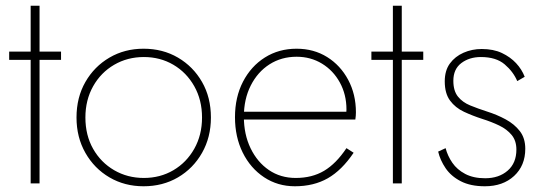

<svg xmlns="http://www.w3.org/2000/svg" viewBox="-20 -640 1912 670"><path d="M12 -460V-431H193V-460ZM87 -620V0H118V-620Z M247 -230Q247 -161 278 -106.5Q309 -52 362 -21Q415 10 481 10Q548 10 601 -21Q654 -52 685 -106.5Q716 -161 716 -230Q716 -300 685 -354Q654 -408 601 -439Q548 -470 481 -470Q415 -470 362 -439Q309 -408 278 -354Q247 -300 247 -230ZM278 -230Q278 -291 305 -339Q332 -387 378.5 -414Q425 -441 482 -441Q539 -441 585 -414Q631 -387 658 -339Q685 -291 685 -230Q685 -169 658 -121Q631 -73 585 -46Q539 -19 482 -19Q425 -19 378.5 -46Q332 -73 305 -120.5Q278 -168 278 -230Z M1009 10Q1075 10 1124 -18Q1173 -46 1214 -107L1189 -123Q1153 -69 1111 -44Q1069 -19 1012 -19Q959 -19 918.5 -46.5Q878 -74 854.5 -122.5Q831 -171 831 -233Q831 -294 855 -341.5Q879 -389 920.5 -415.5Q962 -442 1015 -442Q1064 -442 1103.5 -418Q1143 -394 1166 -352Q1189 -310 1189 -258Q1189 -250 1187.5 -242.5Q1186 -235 1184 -230L1198 -250H820V-223H1220Q1221 -229 1221.5 -236Q1222 -243 1222 -248Q1222 -311 1195 -361.5Q1168 -412 1121.5 -441Q1075 -470 1015 -470Q953 -470 904.5 -439.5Q856 -409 828 -355Q800 -301 800 -231Q800 -162 827 -107.5Q854 -53 901.5 -21.5Q949 10 1009 10Z M1276 -460V-431H1457V-460ZM1351 -620V0H1382V-620Z M1535 -123 1509 -111Q1516 -81 1535 -53Q1554 -25 1588 -7.5Q1622 10 1672 10Q1735 10 1774 -26Q1813 -62 1813 -121Q1813 -158 1794 -182.5Q1775 -207 1744.5 -223.5Q1714 -240 1679 -251Q1648 -261 1621 -272Q1594 -283 1578 -303Q1562 -323 1562 -358Q1562 -399 1590 -420Q1618 -441 1658 -441Q1711 -441 1741 -415.5Q1771 -390 1785 -357L1811 -372Q1801 -398 1781 -419.5Q1761 -441 1731.5 -455Q1702 -469 1661 -469Q1627 -469 1597.5 -456Q1568 -443 1550 -418.5Q1532 -394 1532 -356Q1532 -314 1550.5 -289Q1569 -264 1599 -250Q1629 -236 1663 -225Q1695 -215 1722 -202Q1749 -189 1765.5 -169Q1782 -149 1782 -118Q1782 -71 1751.5 -44.5Q1721 -18 1673 -18Q1632 -18 1603.5 -33Q1575 -48 1558.5 -72Q1542 -96 1535 -123Z"/></svg>

Font: Jost ExtraLight
Style: Regular
Weight: 250
Version: Version 3.710